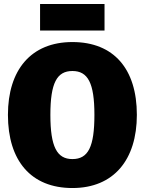

<svg xmlns="http://www.w3.org/2000/svg" viewBox="-20 -928 730 968"><path d="M507 -774V-908H182V-774ZM345 -716C136 -716 20 -575 20 -349C20 -118 136 20 345 20C554 20 670 -123 670 -349C670 -580 554 -716 345 -716ZM345 -570C423 -570 456 -510 456 -349C456 -188 425 -126 345 -126C267 -126 234 -188 234 -349C234 -510 267 -570 345 -570Z"/></svg>

Font: Fira Sans Heavy
Style: Regular
Weight: 900
Designer: bBox Type GmbH & Carrois Corporate GbR & Edenspiekermann AG
Foundry: bBox Type GmbH & Carrois Corporate GbR & Edenspiekermann AG
Version: Version 4.300;PS 004.300;hotconv 1.0.88;makeotf.lib2.5.64775